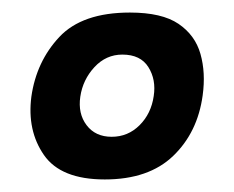

<svg xmlns="http://www.w3.org/2000/svg" viewBox="-20 -611 373 306"><path d="M147 -325Q77 -325 50 -364Q23 -403 30 -457Q38 -513 74.5 -552Q111 -591 187 -591Q238 -591 264.5 -573Q291 -555 299.5 -525Q308 -495 303 -459Q295 -400 256 -362.5Q217 -325 147 -325ZM158 -393Q184 -393 202.5 -411.5Q221 -430 225 -458Q229 -484 216.5 -504Q204 -524 175 -524Q149 -524 130.5 -504Q112 -484 108 -457Q104 -430 118 -411.5Q132 -393 158 -393Z"/></svg>

Font: Alumni Sans Thin Black
Style: Italic
Weight: 900
Italic angle: -8°
Version: Version 1.016